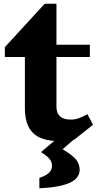

<svg xmlns="http://www.w3.org/2000/svg" viewBox="-20 -748 533 1034"><path d="M409 166Q409 212 355.5 236.5Q302 261 192 266V210Q228 198 244 182.5Q260 167 260 145Q260 125 247.5 109Q235 93 201 71Q244 35 272 11Q190 5 152 -38Q114 -81 114 -166V-441H6V-494L221 -728H284V-507H464V-441H284V-173Q284 -104 362 -104Q382 -104 401.5 -110.5Q421 -117 451 -133L481 -76L380 4H377Q354 24 318 55L319 57Q371 88 390 112Q409 136 409 166Z"/></svg>

Font: Inknut Antiqua
Style: Bold
Weight: 700
Designer: Claus Eggers Sørensen
Foundry: Claus Eggers Sørensen
Version: Version 1.003; ttfautohint (v1.8.2) -l 8 -r 50 -G 200 -x 14 